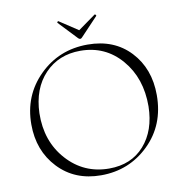

<svg xmlns="http://www.w3.org/2000/svg" viewBox="-86 -857 902 949"><g transform="rotate(-10 365.0 -382.0)"><path d="M351 -675 263 -768Q262 -769 264.5 -772.5Q267 -776 269 -775L363 -713L451 -776Q452 -777 454.5 -775.5Q457 -774 458 -771.5Q459 -769 458 -768L370 -675Q361 -665 351 -675ZM346 12Q214 12 131.5 -75.5Q49 -163 49 -295Q49 -440 148 -538Q247 -636 391 -636Q524 -636 604.5 -550Q685 -464 685 -331Q685 -181 586 -84.5Q487 12 346 12ZM391 -14Q502 -14 567.5 -88Q633 -162 635 -283Q636 -425 555.5 -518.5Q475 -612 350 -612Q241 -612 171.5 -539Q102 -466 98 -343Q95 -202 179.5 -108Q264 -14 391 -14Z"/></g></svg>

Font: Cormorant Upright Light
Style: Regular
Weight: 300
Designer: Christian Thalmann (Catharsis Fonts)
Foundry: Catharsis Fonts
Version: Version 3.302;PS 003.302;hotconv 1.0.88;makeotf.lib2.5.64775